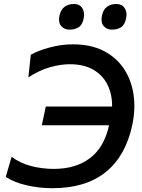

<svg xmlns="http://www.w3.org/2000/svg" viewBox="-20 -954 728 985"><path d="M249.5 11.5Q181.5 11.5 117.2 -3.2Q53 -18 9.5 -46.5L39.5 -149.5Q84.5 -116 141 -101.8Q197.5 -87.5 255.5 -87.5Q369 -87.5 442 -143Q515 -198.5 539.5 -311.5H194.5L215 -407.5H555Q556 -469 532 -518.2Q508 -567.5 459.2 -596Q410.5 -624.5 338 -624.5Q291 -624.5 236.8 -609.2Q182.5 -594 125.5 -557L138 -673Q174 -694 233.8 -710.2Q293.5 -726.5 354.5 -726.5Q446 -726.5 511.5 -693Q577 -659.5 615.5 -601.5Q654 -543.5 665 -469.5Q676 -395.5 659 -314.5Q625.5 -154.5 522.8 -71.5Q420 11.5 249.5 11.5ZM554.5 -802Q527 -802 511.5 -821Q496 -840 503 -873.5Q509.5 -905.5 529.2 -919.5Q549 -933.5 576.5 -933.5Q605.5 -933.5 619.5 -912.8Q633.5 -892 627 -860.5Q620.5 -826.5 601 -814.2Q581.5 -802 554.5 -802ZM337 -802Q309 -802 293.5 -821Q278 -840 285 -873.5Q292 -905.5 311.8 -919.5Q331.5 -933.5 359 -933.5Q388 -933.5 401.8 -912.8Q415.5 -892 409.5 -860.5Q403 -826.5 383.5 -814.2Q364 -802 337 -802Z"/></svg>

Font: Commissioner Medium
Style: Italic
Weight: 500
Italic angle: -12°
Designer: Kostas Bartsokas
Foundry: Kostas Bartsokas
Version: Version 1.000; ttfautohint (v1.8.3)